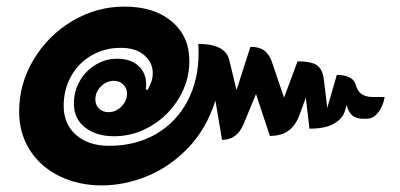

<svg xmlns="http://www.w3.org/2000/svg" viewBox="-20 -586 1214 582"><path d="M38 -248Q38 -332 82 -405.5Q126 -479 199.5 -522.5Q273 -566 357 -566Q447 -566 500.5 -521Q554 -476 554 -401Q554 -341 522.5 -288.5Q491 -236 438.5 -204.5Q386 -173 326 -173Q272 -173 238 -199.5Q204 -226 204 -272Q204 -309 221.5 -340Q239 -371 269.5 -389.5Q300 -408 335 -408Q376 -408 399.5 -386.5Q423 -365 423 -331Q423 -321 422 -315L428 -314Q435 -328 439 -339Q443 -350 443 -365Q443 -396 417.5 -418.5Q392 -441 346 -441Q297 -441 257.5 -418Q218 -395 195.5 -355Q173 -315 173 -265Q173 -210 210.5 -177Q248 -144 311 -144Q391 -144 452.5 -179.5Q514 -215 548 -279Q582 -343 582 -426Q582 -444 581 -453Q663 -453 675 -404L697 -313L739 -444Q766 -444 781 -433Q796 -422 804 -399L841 -290L882 -400Q927 -400 943 -386.5Q959 -373 962 -342L972 -259L1001 -359Q1025 -359 1040 -351Q1055 -343 1058 -330Q1063 -310 1076 -301Q1089 -292 1110 -292H1146Q1141 -263 1126 -244.5Q1111 -226 1092 -226H1081Q1060 -226 1048 -236Q1036 -246 1031 -268L1025 -248Q1018 -226 992 -211Q966 -196 918 -196L907 -290L888 -238Q877 -207 855.5 -190.5Q834 -174 798 -174L756 -301L718 -209Q698 -162 653 -162L633 -281Q606 -196 550.5 -138Q495 -80 426 -52Q357 -24 289 -24Q218 -24 160.5 -52Q103 -80 70.5 -131Q38 -182 38 -248ZM365 -302Q365 -319 353.5 -330Q342 -341 325 -341Q303 -341 286 -324Q269 -307 269 -285Q269 -268 280 -257Q291 -246 309 -246Q331 -246 348 -263Q365 -280 365 -302Z"/></svg>

Font: K2D ExtraBold
Style: Italic
Weight: 800
Italic angle: -10°
Designer: Katatrad Aksorn Co.,Ltd.
Foundry: Cadson Demak Co.,Ltd.
Version: Version 1.000; ttfautohint (v1.6)